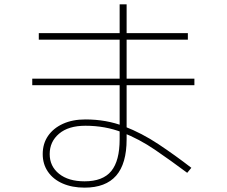

<svg xmlns="http://www.w3.org/2000/svg" viewBox="-20 -820 1040 881"><path d="M858 -50 839 -27Q764 -83 691.5 -132.5Q619 -182 541 -212.5Q463 -243 372 -243Q294 -243 251 -206.5Q208 -170 208 -113Q208 -57 251 -22.5Q294 12 368 12Q452 12 490.5 -35Q529 -82 529 -181V-800H561V-181Q561 -69 513 -14Q465 41 368 41Q311 41 267.5 22Q224 3 200 -32Q176 -67 176 -113Q176 -161 200.5 -196.5Q225 -232 269 -252Q313 -272 372 -272Q468 -272 549.5 -240.5Q631 -209 707 -158.5Q783 -108 858 -50ZM842 -668V-638H158V-668ZM872 -459V-429H128V-459Z"/></svg>

Font: Murecho Thin ExtraLight
Style: Regular
Weight: 250
Version: Version 1.010